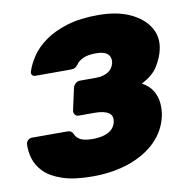

<svg xmlns="http://www.w3.org/2000/svg" viewBox="-80 -788 851 875"><g transform="rotate(-10 345.0 -350.0)"><path d="M279 10Q196 10 141.5 -8Q87 -26 57.5 -55.5Q28 -85 17.5 -121Q7 -157 10 -190Q12 -199 19.5 -205.5Q27 -212 36 -212H199Q212 -212 218 -207.5Q224 -203 228 -194Q235 -177 253.5 -167.5Q272 -158 309 -158Q340 -158 362.5 -165Q385 -172 398.5 -185Q412 -198 416 -216Q423 -246 402.5 -260Q382 -274 338 -274H264Q253 -274 247 -282.5Q241 -291 243 -302L265 -402Q267 -413 276.5 -421.5Q286 -430 297 -430H370Q404 -430 426.5 -443Q449 -456 456 -484Q459 -500 453.5 -513Q448 -526 432.5 -533Q417 -540 390 -540Q353 -540 330.5 -529.5Q308 -519 299 -504Q292 -495 285 -491Q278 -487 265 -487H101Q92 -487 87 -493Q82 -499 84 -508Q95 -543 119 -578.5Q143 -614 184.5 -643.5Q226 -673 286.5 -691.5Q347 -710 430 -710Q518 -710 578 -682Q638 -654 665.5 -608Q693 -562 680 -506Q673 -472 649.5 -433Q626 -394 573 -368Q607 -349 622.5 -322Q638 -295 640.5 -264.5Q643 -234 637 -206Q623 -141 575 -92.5Q527 -44 451 -17Q375 10 279 10Z"/></g></svg>

Font: Rubik Light ExtraBold
Style: Italic
Weight: 800
Italic angle: -12°
Version: Version 2.104